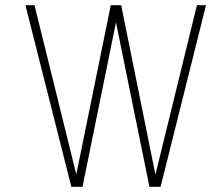

<svg xmlns="http://www.w3.org/2000/svg" viewBox="-20 -720 851 740"><path d="M599 0 774 -700H739L579 -47L447 -700H407L274 -48L113 -700H78L255 0H298L427 -634L556 0Z"/></svg>

Font: Advent Pro
Style: ExtraLight
Weight: 250
Designer: Andreas Kalpakidis
Foundry: Andreas Kalpakidis
Version: Version 2.002 2007